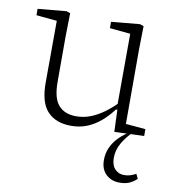

<svg xmlns="http://www.w3.org/2000/svg" viewBox="-80 -563 793 860"><g transform="rotate(10 316.0 -132.5)"><path d="M520 225Q483 225 458.5 202Q434 179 434 137Q434 107 445 82Q456 57 474 37.5Q492 18 513 4V-7H541Q513 20 494.5 52Q476 84 476 120Q476 153 492.5 170.5Q509 188 534 188Q550 188 562.5 184Q575 180 588 173L598 194Q585 207 566.5 216Q548 225 520 225ZM262 12Q192 12 154 -29Q116 -70 117 -162L118 -460L139 -438L24 -449V-478L154 -490L171 -484L169 -375V-171Q169 -97 197 -65.5Q225 -34 277 -34Q310 -34 340.5 -45.5Q371 -57 401 -78.5Q431 -100 461 -131L469 -95H448Q424 -63 396 -39Q368 -15 335 -1.5Q302 12 262 12ZM458 5 454 -104H451L452 -440L358 -449V-478L488 -490L505 -484L503 -375V-39L593 -31V0Z"/></g></svg>

Font: Source Serif 4 Light
Style: Regular
Weight: 300
Designer: Frank Grießhammer
Foundry: Adobe Systems Incorporated
Version: Version 4.004;hotconv 1.0.116;makeotfexe 2.5.65601